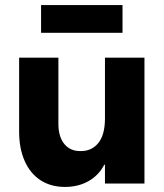

<svg xmlns="http://www.w3.org/2000/svg" viewBox="-20 -735 655 769"><path d="M558.6 0H400.4V-75.2H397.5Q376 -33.2 335 -9.8Q293.9 13.7 240.2 13.7Q183.6 13.7 142.3 -13.2Q101.1 -40 78.9 -90.1Q56.6 -140.1 56.6 -208V-503.9H213.9V-235.4Q214.8 -185.5 238.3 -157.5Q261.7 -129.4 302.7 -129.9Q346.7 -129.4 373.3 -161.6Q399.9 -193.8 400.4 -258.8V-503.9H558.6ZM470.7 -603.5H144.5V-714.8H470.7Z"/></svg>

Font: Wanted Sans ExtraBold
Style: Regular
Weight: 800
Designer: Original Design by Kil Hyung-jin and Kang Hanbin, Wanted Lab, Inc; Hangeul from Source Han Sans by Jang Soo-young and Ka
Foundry: Wanted Lab, Inc.
Version: Version 1.003